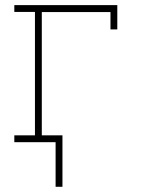

<svg xmlns="http://www.w3.org/2000/svg" viewBox="-20 -548 543 740"><path d="M35.2 0V-26.4H114.7V-502H35.2V-528.3H432.1V-434.6H405.8V-501.5H141.1V-26.4H220.7V0ZM194.3 171.9V-11.7H220.7V171.9Z"/></svg>

Font: Roboto Slab LO Thin
Style: Regular
Weight: 250
Designer: Google
Version: Version 2.00;September 28, 2018;FontCreator 11.5.0.2427 64-b